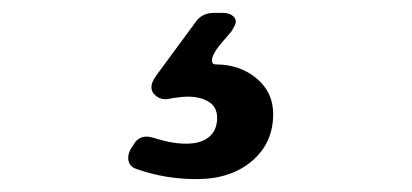

<svg xmlns="http://www.w3.org/2000/svg" viewBox="-20 -52 640 298"><path d="M404 125Q404 170 371 198Q338 226 285 226Q237 226 194 211Q179 207 179 193Q179 186 183 179L187 173Q194 160 208 160Q211 160 219 162Q246 171 269 171Q292 171 304.5 160.5Q317 150 317 131Q317 114 304 106Q291 98 271 98Q264 98 250 100Q240 102 237 102Q227 102 220 95Q215 90 215 83Q215 76 222 66L283 -17Q293 -32 312 -32H325Q335 -32 340.5 -28Q346 -24 346 -18Q346 -14 339 -3L321 18Q309 33 309 42Q309 48 315 48Q352 48 378 69.5Q404 91 404 125Z"/></svg>

Font: Shippori Gochic B2 Bold
Style: Regular
Weight: 700
Designer: FONTDASU
Foundry: FONTDASU / Google Inc. / but / Adobe
Version: Version 1.130